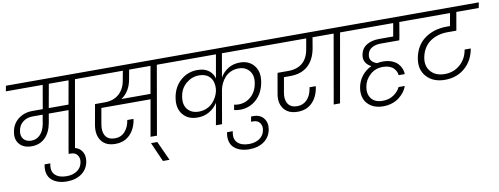

<svg xmlns="http://www.w3.org/2000/svg" viewBox="-76 -1168 4903 1885"><g transform="rotate(-10 2375.0 -225.5)"><path d="M189.9 -166Q242.2 -166 278.3 -203.9Q314.5 -241.7 327.1 -310.1L341.8 -397.9H241.2Q184.6 -397.9 144.3 -366.5Q104 -335 95.2 -280.8Q85.4 -229 112.5 -197.5Q139.6 -166 189.9 -166ZM608.9 -451.2 650.9 -686H454.1L412.1 -451.2ZM25.9 -686 36.1 -740.2H865.2L855 -686H714.8L594.2 0H529.8L600.1 -397.9H402.8L388.2 -313Q371.1 -215.3 317.6 -163.1Q264.2 -110.8 183.1 -110.8Q104 -110.8 62.5 -158Q21 -205.1 35.2 -280.8Q48.3 -359.9 107.9 -405.5Q167.5 -451.2 249 -451.2H352.1L393.1 -686Z M462.9 289.1Q417 289.1 379.4 277.1Q341.8 265.1 314.2 241.2Q286.6 217.3 275.9 177.2Q265.1 137.2 275.9 85.9H333Q315.9 161.6 355 199.7Q394 237.8 469.2 237.8Q532.7 237.8 575.4 208.3Q618.2 178.7 627 125Q633.8 84.5 612.8 55.2Q591.8 25.9 546.9 25.9H525.9L535.2 -24.9H557.1Q625 -24.9 659.7 19Q694.3 63 684.1 127Q671.4 203.1 612.3 246.1Q553.2 289.1 462.9 289.1Z M1236.8 -587.9Q1214.8 -471.2 1129.9 -415H1419.9L1467.8 -686H1254.9ZM796.9 -686 807.1 -740.2H1682.1L1671.9 -686H1530.8L1411.1 0H1347.2L1411.1 -362.8H920.9L893.1 -203.1Q880.4 -131.8 908.2 -88.9Q936 -45.9 1002 -45.9Q1063 -45.9 1101.8 -89.4Q1140.6 -132.8 1150.9 -202.1H1212.9Q1200.2 -107.9 1143.6 -49.6Q1086.9 8.8 996.1 8.8Q901.9 8.8 857.7 -51.5Q813.5 -111.8 830.1 -209L866.2 -411.1H963.9Q1049.8 -411.1 1104.2 -458.3Q1158.7 -505.4 1173.8 -587.9L1191.9 -686Z M1425.8 254.9 1340.8 62H1403.8L1491.7 254.9Z M1999 0 2038.1 -217.8Q2005.9 -167 1954.3 -136.5Q1902.8 -106 1835 -106Q1740.2 -106 1689 -170.2Q1637.7 -234.4 1656.7 -339.8Q1675.3 -442.9 1746.3 -504.4Q1817.4 -565.9 1912.1 -565.9Q1981.9 -565.9 2023.7 -534.9Q2065.4 -503.9 2079.1 -453.1L2120.1 -686H1613.8L1624 -740.2H2684.1L2674.8 -686H2179.7L2138.7 -451.2Q2168.5 -502.9 2218.8 -534.4Q2269 -565.9 2336.9 -565.9Q2428.7 -565.9 2478.5 -502.4Q2528.3 -439 2509.8 -337.9Q2490.7 -230.5 2421.9 -169.7Q2353 -108.9 2259.8 -108.9Q2231 -108.9 2200.7 -116.2L2210 -168Q2226.6 -163.1 2255.9 -163.1Q2324.7 -163.1 2378.4 -210.2Q2432.1 -257.3 2445.8 -338.9Q2460 -416 2421.4 -463.6Q2382.8 -511.2 2314 -511.2Q2272 -511.2 2236.6 -495.4Q2201.2 -479.5 2177.5 -452.9Q2153.8 -426.3 2138.9 -395.3Q2124 -364.3 2117.7 -331.1L2060.1 0ZM1858.9 -161.1Q1900.9 -161.1 1937 -176.8Q1973.1 -192.4 1996.8 -217.8Q2020.5 -243.2 2035.6 -271.5Q2050.8 -299.8 2057.1 -329.1L2059.1 -337.9H2058.1Q2062.5 -357.9 2061 -378.4Q2059.6 -398.9 2055.2 -418Q2050.8 -437 2039.3 -454.1Q2027.8 -471.2 2012.2 -483.9Q1996.6 -496.6 1972.9 -503.9Q1949.2 -511.2 1919.9 -511.2Q1849.1 -511.2 1792 -463.9Q1734.9 -416.5 1721.7 -337.9Q1707 -256.3 1746.1 -208.7Q1785.2 -161.1 1858.9 -161.1Z M2281.7 289.1Q2235.8 289.1 2198.2 277.1Q2160.6 265.1 2133.1 241.2Q2105.5 217.3 2094.7 177.2Q2084 137.2 2094.7 85.9H2151.9Q2134.8 161.6 2173.8 199.7Q2212.9 237.8 2288.1 237.8Q2351.6 237.8 2394.3 208.3Q2437 178.7 2445.8 125Q2452.6 84.5 2431.6 55.2Q2410.6 25.9 2365.7 25.9H2344.7L2354 -24.9H2376Q2443.8 -24.9 2478.5 19Q2513.2 63 2502.9 127Q2490.2 203.1 2431.2 246.1Q2372.1 289.1 2281.7 289.1Z M2616.7 -686 2627 -740.2H3220.7L3211.9 -686H3083L3064.9 -579.1Q3044.4 -466.8 2977.8 -408Q2911.1 -349.1 2800.8 -349.1H2738.8L2712.9 -203.1Q2699.2 -133.3 2726.8 -89.6Q2754.4 -45.9 2818.8 -45.9Q2877 -45.9 2915.5 -85.2Q2954.1 -124.5 2965.8 -190.9L2968.8 -208H3030.8Q3028.8 -194.3 3028.8 -191.9Q3012.7 -98.6 2957 -44.9Q2901.4 8.8 2814.9 8.8Q2720.2 8.8 2675.5 -51Q2630.9 -110.8 2649.9 -206.1L2684.1 -401.9H2791Q2878.4 -401.9 2931.9 -446.3Q2985.4 -490.7 3001 -579.1L3020 -686Z M3173.3 0 3293.5 -686H3152.3L3162.6 -740.2H3507.3L3497.6 -686H3357.4L3236.3 0Z M3892.1 -58.1Q3881.8 -27.3 3860.8 0.5Q3839.8 28.3 3810.1 51.5Q3780.3 74.7 3738.8 88.4Q3697.3 102.1 3650.9 102.1Q3579.1 102.1 3530.8 71.3Q3482.4 40.5 3464.4 -9Q3446.3 -58.6 3457 -119.1Q3468.3 -182.1 3506.6 -231.4Q3544.9 -280.8 3603 -307.1Q3567.9 -323.2 3548.1 -354.5Q3528.3 -385.7 3536.1 -431.2Q3547.9 -493.7 3597.9 -524.9Q3647.9 -556.2 3721.2 -556.2H3864.3L3887.2 -686H3449.2L3458 -740.2H4103L4093.3 -686H3948.2L3926.3 -556.2L3917 -508.8H3731Q3679.7 -508.8 3642.3 -487.3Q3605 -465.8 3597.2 -419.9Q3590.8 -384.8 3609.1 -361.1Q3627.4 -337.4 3663.1 -326.2Q3691.4 -332 3722.2 -332Q3770.5 -332 3808.3 -317.4Q3846.2 -302.7 3868.2 -279.1Q3890.1 -255.4 3901.1 -228.3Q3912.1 -201.2 3912.1 -172.9H3851.1Q3849.6 -191.9 3841.1 -210Q3832.5 -228 3816.9 -244.1Q3801.3 -260.3 3774.2 -270Q3747.1 -279.8 3712.9 -279.8Q3636.7 -279.8 3584.2 -232.4Q3531.7 -185.1 3519 -116.2Q3505.9 -45.4 3541.5 1.2Q3577.1 47.9 3655.3 47.9Q3718.8 47.9 3764.9 15.9Q3811 -16.1 3830.1 -58.1Z M4030.8 -686 4040 -740.2H4750L4739.7 -686H4516.6L4484.9 -504.9H4394Q4345.7 -504.9 4302.5 -492.2Q4259.3 -479.5 4223.4 -454.8Q4187.5 -430.2 4162.8 -390.4Q4138.2 -350.6 4128.9 -299.8Q4113.3 -214.8 4162.1 -159.9Q4210.9 -105 4299.8 -105Q4389.6 -105 4453.6 -161.4Q4517.6 -217.8 4532.7 -308.1H4593.8Q4574.2 -191.4 4492.9 -120.1Q4411.6 -48.8 4293 -48.8Q4176.3 -48.8 4111.1 -119.9Q4045.9 -190.9 4064.9 -301.8Q4087.4 -428.2 4178.2 -494.1Q4269 -560.1 4399.9 -560.1H4431.6L4453.6 -686Z"/></g></svg>

Font: SVN-Poppins Light
Style: Italic
Weight: 300
Italic angle: -10°
Designer: Ninad Kale (Devanagari), Jonny Pinhorn (Latin)
Foundry: Indian Type Foundry
Version: Version 3.002 2017